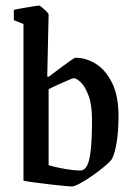

<svg xmlns="http://www.w3.org/2000/svg" viewBox="-20 -666 487 695"><path d="M253 -457Q292 -457 327.5 -434.5Q363 -412 386 -365.5Q409 -319 409 -245Q409 -193 402.5 -152Q396 -111 385 -90Q377 -79 357 -62.5Q337 -46 313.5 -29.5Q290 -13 269.5 -2Q249 9 240 9Q235 9 212.5 7Q190 5 161 1.5Q132 -2 105.5 -5.5Q79 -9 65 -12V-579L30 -593V-630Q41 -633 61.5 -636.5Q82 -640 100 -643Q118 -646 121 -646Q124 -646 132.5 -639Q141 -632 148.5 -624.5Q156 -617 156 -613L151 -389L156 -388Q173 -401 194.5 -417Q216 -433 233 -445Q250 -457 253 -457ZM247 -383Q244 -383 227.5 -376Q211 -369 191 -360Q171 -351 156 -343V-68Q172 -63 196.5 -58Q221 -53 243.5 -50.5Q266 -48 275 -49Q287 -51 295.5 -67Q304 -83 308.5 -122.5Q313 -162 313 -232Q313 -287 300.5 -320Q288 -353 272.5 -368Q257 -383 247 -383Z"/></svg>

Font: Grenze Gotisch
Style: Regular
Weight: 400
Designer: Renata Polastri
Foundry: Omnibus-Type
Version: Version 1.001